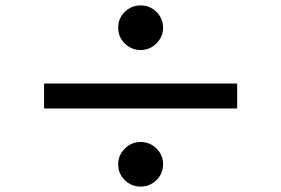

<svg xmlns="http://www.w3.org/2000/svg" viewBox="-20 -733 1040 710"><path d="M583 -631Q583 -597 558.5 -572.5Q534 -548 500 -548Q466 -548 441.5 -572Q417 -596 417 -631Q417 -665 441.5 -689Q466 -713 500 -713Q534 -713 558.5 -689Q583 -665 583 -631ZM857 -332H143V-424H857ZM583 -126Q583 -91 558.5 -67Q534 -43 500 -43Q466 -43 441.5 -67Q417 -91 417 -125Q417 -159 441.5 -183.5Q466 -208 500 -208Q534 -208 558.5 -184Q583 -160 583 -126Z"/></svg>

Font: Merged Yaku Han JP SemiBold
Style: Regular
Weight: 600
Designer: Ryoko NISHIZUKA 西塚涼子 (kana, bopomofo & ideographs); Paul D. Hunt (Latin, Greek & Cyrillic); Sandoll Communications 산돌커뮤니
Foundry: Adobe
Version: Version 2.004